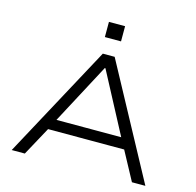

<svg xmlns="http://www.w3.org/2000/svg" viewBox="-125 -1030 1182 1160"><g transform="rotate(15 466.0 -450.0)"><path d="M48 0 429 -705H503L884 0H800L691 -202L737 -179H194L240 -202L130 0ZM463 -624 253 -229 220 -246H711L676 -229L467 -624ZM415 -805V-900H516V-805Z"/></g></svg>

Font: Nunito Sans 7pt Expanded Light
Style: Regular
Weight: 300
Width: 7
Designer: Vernon Adams
Foundry: Vernon Adams
Version: Version 3.101;gftools[0.9.27]